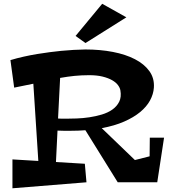

<svg xmlns="http://www.w3.org/2000/svg" viewBox="-20 -993 916 1032"><path d="M861.8 -252.9 825.2 -13.2H612.8L439 -293Q401.4 -290 357.9 -290Q341.3 -290 324.2 -290Q307.1 -290 289.1 -291L280.8 -122.1L436 -112.8L444.8 -13.2L46.9 19V-136.2L186 -127.9L159.2 -543L56.2 -522L36.1 -669.9Q71.8 -680.7 108.2 -688.7Q144.5 -696.8 179.7 -702.6Q214.8 -708.5 247.6 -712.6Q280.3 -716.8 309.1 -719.7Q376.5 -726.1 439 -727.1Q518.1 -727.1 586.7 -713.9Q655.3 -700.7 705.3 -674.8Q755.4 -648.9 783 -610.6Q810.5 -572.3 807.1 -522Q804.7 -486.8 786.4 -453.1Q768.1 -419.4 733.2 -390.6Q698.2 -361.8 647 -339.4Q595.7 -316.9 526.9 -304.2L705.1 -132.8L784.2 -152.8L785.2 -252.9ZM334 -355Q358.9 -355 392.1 -356.2Q425.3 -357.4 460 -362.5Q494.6 -367.7 527.3 -377.4Q560.1 -387.2 584.2 -404.3Q608.4 -421.4 620.8 -446.5Q633.3 -471.7 627 -507.8Q624.5 -521.5 613.8 -535.9Q603 -550.3 582.5 -562Q562 -573.7 531.5 -581.3Q501 -588.9 459 -588.9Q438.5 -588.9 419.2 -587.9Q399.9 -586.9 381.1 -585.2Q362.3 -583.5 343.3 -580.6Q324.2 -577.6 303.2 -574.2L292 -356Q302.7 -355 313 -355Q323.2 -355 334 -355ZM659.2 -899.9 439.5 -761.7 386.2 -799.8 529.3 -972.7Z"/></svg>

Font: Peralta
Style: Regular
Weight: 400
Designer: Astigmatic (AOETI)
Foundry: Astigmatic (AOETI)
Version: Version 1.000